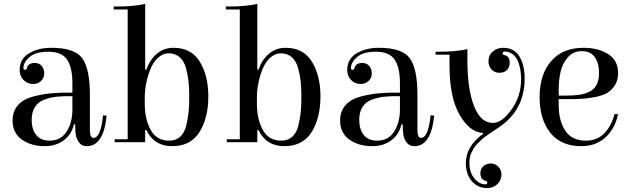

<svg xmlns="http://www.w3.org/2000/svg" viewBox="-20 -723 3200 976"><path d="M241 -480Q360 -480 398.5 -426.5Q437 -373 437 -240V-63Q437 -22 455 -22Q492 -22 504 -137L522 -135Q507 20 421 20Q396 20 382.5 2Q369 -16 365.5 -37.5Q362 -59 362 -91H356Q343 -38 303 -9Q263 20 208 20Q138 20 91 -13.5Q44 -47 44 -110Q44 -157 71 -188Q98 -219 147.5 -232Q197 -245 243 -249Q289 -253 348 -252V-301Q348 -380 321 -420Q294 -460 225 -460Q161 -460 130 -433Q99 -406 99 -377Q99 -368 108 -368Q116 -368 117 -377Q123 -403 157 -403Q179 -403 192 -387.5Q205 -372 205 -349Q205 -327 188.5 -311.5Q172 -296 149 -296Q119 -296 99.5 -316.5Q80 -337 80 -367Q80 -423 127 -451.5Q174 -480 241 -480ZM348 -167V-234Q302 -235 269 -231.5Q236 -228 205 -216.5Q174 -205 157.5 -179Q141 -153 141 -114Q141 -66 164 -37Q187 -8 232 -8Q289 -8 318.5 -54Q348 -100 348 -167Z M718 -703V-369H724Q742 -420 777.5 -450Q813 -480 862 -480Q952 -480 995.5 -409.5Q1039 -339 1039 -233Q1039 -123 994 -51.5Q949 20 855 20Q763 20 724 -62H718V0H563V-15H629V-675H558V-690H579Q657 -690 718 -703ZM716 -231V-195Q716 -117 746 -62.5Q776 -8 840 -8Q874 -8 896 -28Q918 -48 927 -86Q936 -124 939 -156Q942 -188 942 -233Q942 -275 938.5 -308Q935 -341 925.5 -376.5Q916 -412 893.5 -432Q871 -452 838 -452Q808 -452 783.5 -429.5Q759 -407 745 -372.5Q731 -338 723.5 -301Q716 -264 716 -231Z M1288 -703V-369H1294Q1312 -420 1347.5 -450Q1383 -480 1432 -480Q1522 -480 1565.5 -409.5Q1609 -339 1609 -233Q1609 -123 1564 -51.5Q1519 20 1425 20Q1333 20 1294 -62H1288V0H1133V-15H1199V-675H1128V-690H1149Q1227 -690 1288 -703ZM1286 -231V-195Q1286 -117 1316 -62.5Q1346 -8 1410 -8Q1444 -8 1466 -28Q1488 -48 1497 -86Q1506 -124 1509 -156Q1512 -188 1512 -233Q1512 -275 1508.5 -308Q1505 -341 1495.5 -376.5Q1486 -412 1463.5 -432Q1441 -452 1408 -452Q1378 -452 1353.5 -429.5Q1329 -407 1315 -372.5Q1301 -338 1293.5 -301Q1286 -264 1286 -231Z M1906 -480Q2025 -480 2063.5 -426.5Q2102 -373 2102 -240V-63Q2102 -22 2120 -22Q2157 -22 2169 -137L2187 -135Q2172 20 2086 20Q2061 20 2047.5 2Q2034 -16 2030.5 -37.5Q2027 -59 2027 -91H2021Q2008 -38 1968 -9Q1928 20 1873 20Q1803 20 1756 -13.5Q1709 -47 1709 -110Q1709 -157 1736 -188Q1763 -219 1812.5 -232Q1862 -245 1908 -249Q1954 -253 2013 -252V-301Q2013 -380 1986 -420Q1959 -460 1890 -460Q1826 -460 1795 -433Q1764 -406 1764 -377Q1764 -368 1773 -368Q1781 -368 1782 -377Q1788 -403 1822 -403Q1844 -403 1857 -387.5Q1870 -372 1870 -349Q1870 -327 1853.5 -311.5Q1837 -296 1814 -296Q1784 -296 1764.5 -316.5Q1745 -337 1745 -367Q1745 -423 1792 -451.5Q1839 -480 1906 -480ZM2013 -167V-234Q1967 -235 1934 -231.5Q1901 -228 1870 -216.5Q1839 -205 1822.5 -179Q1806 -153 1806 -114Q1806 -66 1829 -37Q1852 -8 1897 -8Q1954 -8 1983.5 -54Q2013 -100 2013 -167Z M2458 233Q2408 233 2378 197.5Q2348 162 2348 106Q2348 21 2436 -43L2435 -47Q2367 -51 2316 -140Q2265 -229 2265 -389V-445H2194V-460H2215Q2294 -460 2356 -473V-412Q2356 -271 2389.5 -184.5Q2423 -98 2486 -98Q2531 -98 2580 -166Q2629 -234 2629 -320Q2629 -369 2615 -406.5Q2601 -444 2571 -456Q2561 -461 2548 -461Q2535 -461 2535 -452Q2535 -444 2544 -443Q2571 -438 2571 -403Q2570 -380 2556.5 -366.5Q2543 -353 2518 -353Q2494 -353 2478.5 -370Q2463 -387 2463 -411Q2463 -442 2485 -461Q2507 -480 2538 -480Q2594 -480 2620.5 -436Q2647 -392 2647 -324Q2647 -163 2515 -75Q2513 -73 2494 -61Q2475 -49 2470.5 -45.5Q2466 -42 2449 -30Q2432 -18 2426.5 -12Q2421 -6 2408 6.5Q2395 19 2390 28Q2385 37 2378 50Q2371 63 2368.5 76Q2366 89 2366 103Q2366 153 2391 183.5Q2416 214 2447 214Q2457 214 2457 205Q2457 198 2448 196Q2422 190 2422 156Q2422 135 2437.5 121.5Q2453 108 2475 108Q2498 108 2513.5 124.5Q2529 141 2529 164Q2529 193 2508 213Q2487 233 2458 233Z M2946 -480Q3021 -480 3071.5 -448Q3122 -416 3122 -352Q3122 -316 3106.5 -291Q3091 -266 3068.5 -252Q3046 -238 3009 -230.5Q2972 -223 2941.5 -221Q2911 -219 2867 -219H2820V-190Q2820 -109 2853.5 -58.5Q2887 -8 2958 -8Q3016 -8 3052.5 -46Q3089 -84 3104 -144L3122 -142Q3106 -69 3057.5 -24.5Q3009 20 2935 20Q2831 20 2777 -48.5Q2723 -117 2723 -230Q2723 -343 2781 -411.5Q2839 -480 2946 -480ZM2820 -237H2855Q2896 -237 2924 -241Q2952 -245 2976.5 -257Q3001 -269 3013 -292.5Q3025 -316 3025 -352Q3025 -402 3003.5 -432.5Q2982 -463 2937 -463Q2894 -463 2866.5 -431.5Q2839 -400 2829.5 -358Q2820 -316 2820 -265Z"/></svg>

Font: Elsie Swash Caps
Style: Regular
Weight: 400
Designer: Alejandro Inler
Foundry: Alejandro Inler
Version: 1.001